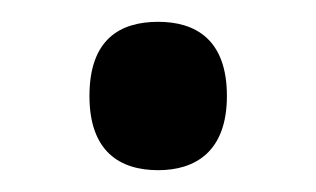

<svg xmlns="http://www.w3.org/2000/svg" viewBox="-20 -149 290 176"><path d="M125 7C159 7 188 -10 188 -61C188 -113 159 -129 125 -129C90 -129 62 -113 62 -61C62 -10 90 7 125 7Z"/></svg>

Font: Noto Serif
Style: Regular
Weight: 400
Designer: Monotype Design Team
Foundry: Monotype Imaging Inc.
Version: Version 2.015